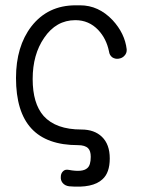

<svg xmlns="http://www.w3.org/2000/svg" viewBox="-20 -557 540 720"><path d="M280.3 -537.1H263.7Q159.2 -537.1 97.7 -458Q40 -382.8 40 -264.6Q40 -137.7 97.7 -75.2Q155.3 -12.7 272.5 -12.7Q298.8 -12.7 310.5 -1Q320.3 8.8 320.3 31.2Q320.3 62.5 307.6 73.2Q290 89.8 238.3 80.1Q223.6 77.1 215.8 85.9Q208 93.8 208 106.4Q207 119.1 214.8 128.9Q223.6 139.6 239.3 141.6Q328.1 149.4 364.3 115.2Q391.6 90.8 391.6 37.1Q391.6 -15.6 362.3 -43.9Q334 -71.3 285.2 -71.3Q189.5 -71.3 143.6 -122.1Q102.5 -168.9 102.5 -260.7Q102.5 -352.5 145.5 -415Q190.4 -481.4 262.7 -481.4Q313.5 -481.4 348.6 -444.3Q378.9 -412.1 388.7 -364.3Q390.6 -349.6 401.4 -341.8Q412.1 -335 424.8 -336.9Q438.5 -338.9 446.3 -347.7Q456.1 -357.4 455.1 -372.1Q448.2 -431.6 402.3 -481.4Q349.6 -537.1 280.3 -537.1Z"/></svg>

Font: GulimChe
Style: Regular
Weight: 400
Monospace: yes
Version: Version 2.21